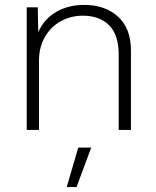

<svg xmlns="http://www.w3.org/2000/svg" viewBox="-20 -530 638 783"><path d="M514 -324V0H464V-308Q464 -388 425 -427Q386 -466 318 -466Q270 -466 229 -444Q188 -422 163.5 -380Q139 -338 139 -282V0H89V-500H134L136 -399Q160 -453 209.5 -481.5Q259 -510 323 -510Q409 -510 461.5 -462Q514 -414 514 -324ZM292 233H252L299 72H352Z"/></svg>

Font: Work Sans Light
Style: Regular
Weight: 300
Designer: Wei Huang
Foundry: Wei Huang
Version: Version 1.500